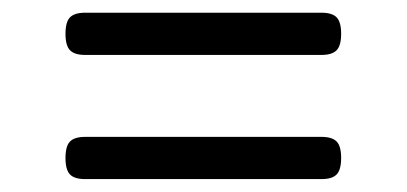

<svg xmlns="http://www.w3.org/2000/svg" viewBox="-20 -435 640 302"><path d="M485.8 -415Q502.4 -415 509.5 -407.7Q516.6 -400.4 516.6 -381.8Q516.6 -363.3 509.5 -356Q502.4 -348.6 485.8 -348.6H113.8Q97.2 -348.6 90.1 -356Q83 -363.3 83 -381.8Q83 -400.4 90.1 -407.7Q97.2 -415 113.8 -415ZM485.8 -219.7Q502.4 -219.7 509.5 -212.4Q516.6 -205.1 516.6 -186.5Q516.6 -168 509.5 -160.6Q502.4 -153.3 485.8 -153.3H113.8Q97.2 -153.3 90.1 -160.6Q83 -168 83 -186.5Q83 -205.1 90.1 -212.4Q97.2 -219.7 113.8 -219.7Z"/></svg>

Font: Courier Prime
Style: Regular
Weight: 400
Designer: Alan Dague-Greene
Foundry: Quote-Unquote Apps
Version: Version 1.203